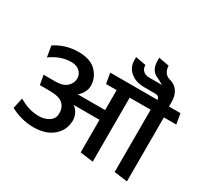

<svg xmlns="http://www.w3.org/2000/svg" viewBox="-192 -1261 1656 1556"><g transform="rotate(30 636.0 -483.5)"><path d="M893 -803H955Q970 -803 984 -803Q998 -803 1011 -802Q998 -810 984 -818.5Q970 -827 954 -834Q917 -848 899.5 -878.5Q882 -909 882 -952V-983L980 -965Q980 -931 996.5 -906Q1013 -881 1041 -874Q1097 -859 1122.5 -819.5Q1148 -780 1148 -723V-680H1255L1272 -583H1156V16L1032 0V-583H836V16L714 0V-305H472Q500 -286 515 -255.5Q530 -225 530 -191Q530 -103 462.5 -44Q395 15 279 15Q219 15 162 -1Q105 -17 63 -41L85 -141Q131 -113 177 -99Q223 -85 273 -85Q325 -85 365.5 -111Q406 -137 406 -189Q406 -243 370.5 -275Q335 -307 242 -307H155L139 -395H249Q321 -395 356 -428Q391 -461 391 -505Q391 -542 363 -569.5Q335 -597 283 -597Q234 -597 188 -581Q142 -565 92 -530Q88 -555 83.5 -581Q79 -607 75 -632Q121 -663 176 -680Q231 -697 294 -697Q407 -697 461.5 -639.5Q516 -582 516 -507Q516 -476 499.5 -446Q483 -416 458 -396H714V-583H615L598 -680H1041Q1037 -699 1027.5 -707Q1018 -715 996 -715H898Q817 -715 767 -756.5Q717 -798 717 -864V-894L814 -876Q814 -842 835 -822.5Q856 -803 893 -803Z"/></g></svg>

Font: Palanquin SemiBold
Style: Regular
Weight: 600
Designer: Pria Ravichandran
Version: Version 1.0.4